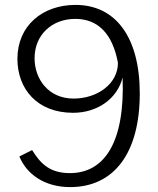

<svg xmlns="http://www.w3.org/2000/svg" viewBox="-20 -753 645 783"><path d="M266 10C446 10 550 -130 550 -372C550 -602 451 -733 288 -733C153 -733 51 -648 51 -513C51 -391 131 -293 278 -293C376 -293 458 -349 480 -437C490 -174 407 -47 265 -47C179 -47 143 -90 111 -141L59 -115C87 -46 158 10 266 10ZM280 -351C179 -351 121 -429 121 -516C121 -610 191 -676 287 -676C379 -676 439 -616 461 -497C461 -411 377 -351 280 -351Z"/></svg>

Font: United Sans ExtraLight
Style: Regular
Weight: 200
Designer: Pablo Impallari, Rodrigo Fuenzalida (Modified by Dan O. Williams)
Version: Version 1.000;PS 001.000;hotconv 1.0.88;makeotf.lib2.5.64775